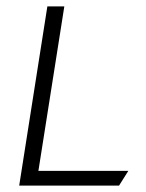

<svg xmlns="http://www.w3.org/2000/svg" viewBox="-20 -590 456 600"><path d="M40 -10H352L381 -56H100L181 -570H128Z"/></svg>

Font: Charger Sport
Style: ExLitNrwObl
Weight: 200
Designer: Jasper
Foundry: Cannot Into Space Fonts
Version: Version 1.1